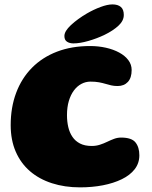

<svg xmlns="http://www.w3.org/2000/svg" viewBox="-20 -797 674 853"><path d="M336 35.4Q267.5 35.4 210.9 17.1Q154.2 -1.1 113.2 -36.4Q72.2 -71.8 49.9 -123.2Q27.5 -174.8 27.5 -241.2Q27.5 -320.2 51.9 -384.9Q76.2 -449.6 122.2 -496.1Q168.2 -542.5 233.3 -567.5Q298.4 -592.5 380.1 -592.5Q417.1 -592.5 450.4 -585Q483.8 -577.5 509.6 -563.5Q535.4 -549.5 550.1 -529.9Q564.9 -510.2 564.9 -485.9Q564.9 -451.2 548.1 -433Q531.2 -414.8 502.5 -414.8Q486.4 -414.8 473.8 -417.8Q461.2 -420.8 448.4 -424.6Q435.6 -428.4 419.8 -431.4Q404 -434.4 382 -434.4Q360.6 -434.4 341.8 -424.4Q322.9 -414.5 308.4 -395.2Q294 -375.9 285.8 -348.3Q277.6 -320.8 277.6 -285.2Q277.6 -257.2 283.3 -232.6Q289 -207.9 301.8 -189.1Q314.5 -170.2 335.5 -159.4Q356.5 -148.5 387.6 -148.5Q407 -148.5 424 -154.1Q441 -159.6 456.4 -167.1Q471.8 -174.6 486.9 -180.2Q502.1 -185.8 518 -185.8Q564.8 -185.8 581.9 -164.3Q599.1 -142.9 599.1 -107Q599.1 -72 578.4 -45.2Q557.6 -18.5 521.1 -0.8Q484.5 17 437.1 26.2Q389.6 35.4 336 35.4ZM306.1 -604.2Q289.1 -604.2 277.6 -611.8Q266.1 -619.4 266.1 -636.9Q266.1 -658.6 295.4 -685.8Q324.8 -713 366.1 -737.2Q395.9 -754.5 426.6 -765.9Q457.4 -777.4 479.6 -777.4Q503.6 -777.4 516.8 -766.2Q530 -755.1 530 -730.5Q530 -704.8 506.2 -682.8Q482.4 -660.8 445.2 -642.6Q410.6 -625.9 372.8 -615.1Q335 -604.2 306.1 -604.2Z"/></svg>

Font: Gluten Thin
Style: Regular
Weight: 100
Designer: Tyler Finck
Foundry: Etcetera Type Company
Version: Version 1.300